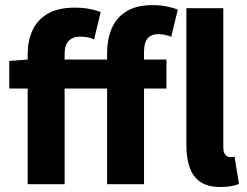

<svg xmlns="http://www.w3.org/2000/svg" viewBox="-20 -733 983 764"><path d="M90.1 0V-518.3Q90.1 -569.1 108.8 -611.2Q127.5 -653.3 169 -677.9Q210.5 -702.6 278 -702.6Q310 -702.6 337.1 -697.3Q364.2 -691.9 380.7 -684.6L354.3 -576.2Q342.7 -581.9 329.4 -584.6Q316.1 -587.2 295.8 -587.2Q270.6 -587.2 253.8 -570.8Q237.1 -554.4 237.1 -519.3V0ZM406.1 0V-521.8Q406.1 -574.6 423.8 -617.9Q441.4 -661.2 481.5 -686.9Q521.7 -712.6 588.7 -712.6Q620.1 -712.6 645.9 -706.9Q671.6 -701.3 687.6 -694.9L661.1 -586.5Q648.6 -592.1 635.3 -594.6Q622.1 -597.2 609.7 -597.2Q582.9 -597.2 568 -580.8Q553.1 -564.4 553.1 -526.1V0ZM16.8 -380.8V-490.5L91.8 -496.1H642.4V-380.8ZM857.1 11.1Q806.6 11.1 777.1 -9.3Q747.5 -29.7 734.6 -67.2Q721.6 -104.6 721.6 -154.9V-700.4H868.5V-148.9Q868.5 -125.2 877.4 -116.4Q886.2 -107.5 895.7 -107.5Q900.2 -107.5 903.7 -108Q907.2 -108.5 913.2 -109.5L931 -1.1Q919.3 4 900.8 7.6Q882.2 11.1 857.1 11.1Z"/></svg>

Font: Source Sans 3 VF
Style: Regular
Weight: 200
Designer: Paul D. Hunt
Foundry: Adobe
Version: Version 3.046;hotconv 1.0.118;makeotfexe 2.5.65603